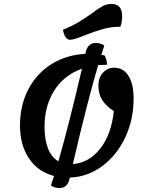

<svg xmlns="http://www.w3.org/2000/svg" viewBox="-20 -872 765 970"><path d="M333 25 331 32Q321 78 280 78Q257 78 237 65Q247 33 253 17Q172 -4 126.5 -71.5Q81 -139 81 -238Q81 -340 123 -420.5Q165 -501 240 -548Q315 -595 411 -600L413 -608Q423 -655 464 -655Q488 -655 507 -642L492 -595L508 -592Q519 -576 521 -545Q504 -545 476 -543Q423 -365 348 -43Q431 -50 487 -122Q543 -194 555 -311Q514 -337 495.5 -368Q477 -399 477 -441Q477 -479 500 -504.5Q523 -530 557 -530Q603 -530 629 -489Q655 -448 655 -375Q655 -268 612.5 -177.5Q570 -87 496 -32.5Q422 22 333 25ZM275 -57Q329 -245 394 -525Q303 -492 254 -414.5Q205 -337 205 -231Q205 -166 223 -121Q241 -76 275 -57ZM298 -722Q341 -739 374 -758.5Q407 -778 443 -804Q478 -830 498.5 -841Q519 -852 543 -852Q597 -852 597 -791Q597 -758 588 -737Q541 -737 500.5 -725.5Q460 -714 404 -692Q353 -671 335 -671Q307 -671 298 -722Z"/></svg>

Font: Lemonada
Style: Regular
Weight: 400
Designer: Mohamed Gaber (Arabic) Eduardo Tunni (Latin)
Foundry: Kief Type Foundry
Version: Version 3.006